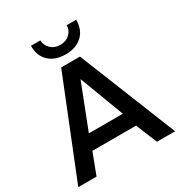

<svg xmlns="http://www.w3.org/2000/svg" viewBox="-220 -1129 1206 1283"><g transform="rotate(-30 383.0 -488.0)"><path d="M207 -976H280Q280 -939 308.5 -911Q337 -883 381 -883Q426 -883 454.5 -910.5Q483 -938 483 -976H556Q556 -897 508 -853.5Q460 -810 381 -810Q302 -810 254.5 -853.5Q207 -897 207 -976ZM549 -163H212L150 0H9L310 -750H455L756 0H616ZM512 -276 383 -618 250 -276Z"/></g></svg>

Font: Oakes Grotesk
Style: Bold
Weight: 600
Designer: Samuel Oakes
Foundry: Samuel Oakes
Version: Version 1.000;PS 001.000;hotconv 1.0.88;makeotf.lib2.5.64775